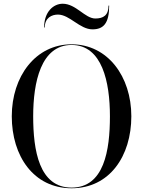

<svg xmlns="http://www.w3.org/2000/svg" viewBox="-20 -997 766 1027"><path d="M290 -919C352.5 -919 406.5 -840 474.5 -840C533.5 -840 564 -872 564 -967H560.5C560.5 -915 532.5 -898 490 -898C434.5 -898 386.5 -977 315.5 -977C266.5 -977 216 -935 216 -850H219.5C219.5 -902 257 -919 290 -919ZM363 10C566 10 682.5 -162 682.5 -375C682.5 -588 556 -760 363 -760C170 -760 43 -588 43 -375C43 -162 160 10 363 10ZM363 -756.5C527 -756.5 568 -557 568 -375C568 -193 537 6.5 363 6.5C189 6.5 157.5 -193 157.5 -375C157.5 -557 199 -756.5 363 -756.5Z"/></svg>

Font: Bodoni* 48pt
Style: Regular
Weight: 400
Version: Version 2.3